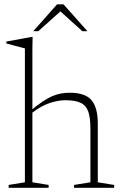

<svg xmlns="http://www.w3.org/2000/svg" viewBox="-20 -890 576 910"><path d="M331 -13.5 408.5 -26V-281.5Q408.5 -333.5 397.8 -362.5Q387 -391.5 361 -403.2Q335 -415 289 -415Q258 -415 217.8 -402.5Q177.5 -390 130.5 -354L119 -360.5Q154 -390 181 -408Q208 -426 229.8 -435Q251.5 -444 270.8 -447.2Q290 -450.5 310.5 -450.5Q383.5 -450.5 413.5 -415.5Q443.5 -380.5 443.5 -303.5V-26L521 -13.5V0H331ZM210.5 0H21V-13.5L98 -26V-660.5Q91.5 -662.5 78.2 -666Q65 -669.5 47.2 -674Q29.5 -678.5 10 -684V-693L129.5 -715H134.5L133.5 -660.5V-26L210.5 -13.5ZM257.5 -844H275L161.5 -742H137.5L250.5 -869.5H281L394.5 -742H370.5Z"/></svg>

Font: Newsreader 16pt 16pt ExtraLight
Style: Regular
Weight: 250
Version: Version 1.003